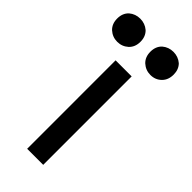

<svg xmlns="http://www.w3.org/2000/svg" viewBox="-256 -729 769 769"><g transform="rotate(45 128.5 -344.5)"><path d="M174 0H83V-501H174ZM270 -577Q251 -558 223 -558Q196 -558 176 -576Q157 -594 157 -624Q157 -654 176 -672Q196 -689 223 -689Q250 -689 270 -672Q288 -654 288 -625Q288 -595 270 -577ZM82 -576Q62 -558 35 -558Q8 -558 -12 -576Q-31 -594 -31 -624Q-31 -654 -12 -672Q8 -689 35 -689Q62 -689 82 -672Q101 -654 101 -624Q101 -594 82 -576Z"/></g></svg>

Font: Rilu
Style: Bold
Weight: 500
Designer: Alí Sinisterra
Foundry: Alí Sinisterra
Version: ""